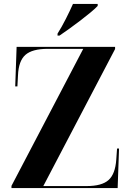

<svg xmlns="http://www.w3.org/2000/svg" viewBox="-20 -951 663 971"><path d="M38 0V-11L401 -704H222Q143 -704 108.5 -673.5Q74 -643 71 -570L68 -514H57L64 -714H562V-703L199 -10H418Q495 -10 529 -40.5Q563 -71 568 -144L572 -200H582L575 0ZM271 -781Q292 -814 313 -855.5Q334 -897 349 -931H474V-921Q462 -908 438.5 -888.5Q415 -869 387 -847.5Q359 -826 331 -806Q303 -786 281 -771H271Z"/></svg>

Font: Noto Serif Display SemiCondensed
Style: Bold
Weight: 700
Width: 4
Designer: Monotype Design Team
Foundry: Monotype Imaging Inc.
Version: Version 2.009